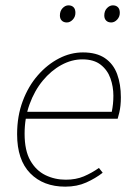

<svg xmlns="http://www.w3.org/2000/svg" viewBox="-20 -686 508 718"><path d="M224 12Q142 12 93 -38Q44 -88 44 -184Q44 -252 65 -308Q86 -364 121.5 -404.5Q157 -445 200.5 -467.5Q244 -490 290 -490Q341 -490 372.5 -468.5Q404 -447 418 -409Q432 -371 432 -322Q432 -306 430.5 -291.5Q429 -277 426 -264.5Q423 -252 420 -242H68L74 -268H398Q401 -283 402.5 -297.5Q404 -312 404 -328Q404 -362 393 -393Q382 -424 356.5 -444Q331 -464 288 -464Q248 -464 209.5 -443Q171 -422 140 -384.5Q109 -347 90.5 -296Q72 -245 72 -186Q72 -123 93.5 -85.5Q115 -48 150 -31Q185 -14 226 -14Q264 -14 293.5 -26.5Q323 -39 350 -58L364 -40Q337 -19 302.5 -3.5Q268 12 224 12ZM230 -602Q218 -602 211 -609Q204 -616 204 -628Q204 -645 214 -655.5Q224 -666 236 -666Q248 -666 255 -659Q262 -652 262 -638Q262 -623 252 -612.5Q242 -602 230 -602ZM396 -602Q384 -602 377 -609Q370 -616 370 -628Q370 -645 380 -655.5Q390 -666 402 -666Q414 -666 421 -659Q428 -652 428 -638Q428 -623 418 -612.5Q408 -602 396 -602Z"/></svg>

Font: Source Sans 3
Style: Italic
Weight: 200
Italic angle: -11°
Designer: Paul D. Hunt
Foundry: Adobe
Version: Version 3.046;hotconv 1.0.118;makeotfexe 2.5.65603